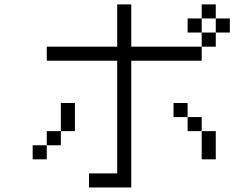

<svg xmlns="http://www.w3.org/2000/svg" viewBox="-20 -832 1040 852"><path d="M1000 -687.5V-750H937.5V-687.5H875V-625H562.5V-812.5H500V-625H187.5V-562.5H500Q500 -562.5 500 -62.5H375V0H562.5V-562.5H875V-625H937.5V-687.5ZM187.5 -187.5H125V-125H187.5ZM187.5 -187.5H250V-250H187.5ZM875 -250Q875 -250 875 -125H937.5Q937.5 -125 937.5 -250ZM250 -250H312.5Q312.5 -250 312.5 -375H250Q250 -375 250 -250ZM875 -250V-312.5H812.5V-250ZM812.5 -312.5V-375H750V-312.5ZM875 -687.5V-750H812.5V-687.5ZM875 -750H937.5V-812.5H875Z"/></svg>

Font: BFUnifontExMono
Style: Regular
Weight: 500
Version: Version 15.0.06